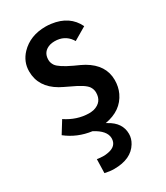

<svg xmlns="http://www.w3.org/2000/svg" viewBox="-178 -578 744 861"><g transform="rotate(-30 194.0 -147.5)"><path d="M152.3 206.1Q240.2 206.1 274.4 149.4Q288.1 127 288.1 102.5Q288.1 44.9 228.5 12.7Q224.6 9.8 221.7 8.8Q307.6 -5.9 339.8 -74.2Q353.5 -103.5 353.5 -138.7Q353.5 -216.8 274.4 -262.7Q258.8 -271.5 225.6 -286.1Q165 -314.5 150.4 -335Q140.6 -349.6 140.6 -365.2Q140.6 -408.2 182.6 -420.9Q194.3 -423.8 206.1 -423.8Q256.8 -423.8 284.2 -384.8Q287.1 -379.9 289.1 -377L355.5 -416Q321.3 -487.3 232.4 -499Q217.8 -501 204.1 -501Q124 -501 75.2 -450.2Q40 -413.1 40 -363.3Q40 -282.2 119.1 -236.3Q134.8 -227.5 168 -211.9Q228.5 -184.6 243.2 -163.1Q252.9 -148.4 252.9 -131.8Q252.9 -83 205.1 -69.3Q192.4 -66.4 178.7 -66.4Q117.2 -67.4 61.5 -104.5L23.4 -43Q79.1 1 152.3 10.7Q210 41 210.9 80.1Q210.9 122.1 161.1 129.9Q151.4 131.8 139.6 131.8Q123 131.8 106.4 128.9L104.5 200.2Q129.9 206.1 152.3 206.1Z"/></g></svg>

Font: Yaldevi Colombo SemiBold
Style: Regular
Weight: 600
Designer: Sol Matas, Denzil Rajitha, Kosala Senevirathne and Pathum Egodawatta
Foundry: Mooniak
Version: Version 1.020 ; ttfautohint (v1.6)